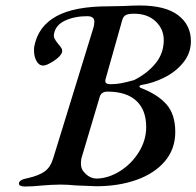

<svg xmlns="http://www.w3.org/2000/svg" viewBox="-20 -675 716 700"><path d="M49 -6Q49 -20 83 -26Q122 -35 143 -50Q164 -65 174 -98L320 -572Q324 -584 324 -596Q324 -616 298 -616Q252 -616 217.5 -600Q183 -584 177 -552Q175 -542 179 -534Q183 -526 192 -515Q201 -505 204.5 -498.5Q208 -492 206 -484Q201 -469 175.5 -452.5Q150 -436 138 -436Q122 -436 113 -452.5Q104 -469 104 -491Q104 -501 105 -506Q119 -579 185 -615.5Q251 -652 375 -652L429 -653Q469 -655 489 -655Q583 -655 629.5 -619.5Q676 -584 676 -525Q676 -482 649 -448Q622 -414 580.5 -393Q539 -372 495 -365Q489 -364 488.5 -360.5Q488 -357 492 -355Q555 -331 587 -294.5Q619 -258 619 -194Q619 -132 581.5 -87.5Q544 -43 478.5 -19.5Q413 4 331 4Q322 4 256 1Q228 -2 200 -2Q184 -2 166 -1Q148 0 138 1Q98 5 71 5Q49 5 49 -6ZM469 -383Q518 -408 547.5 -444.5Q577 -481 577 -529Q577 -569 547.5 -597Q518 -625 469 -625Q449 -625 439.5 -620.5Q430 -616 426 -603L365 -387Q364 -384 364 -380Q364 -368 382 -368Q403 -368 421.5 -371.5Q440 -375 469 -383ZM513 -212Q513 -274 477 -307.5Q441 -341 372 -341Q348 -341 343 -320L279 -105Q275 -94 275 -80Q275 -59 286 -48Q306 -24 333 -24Q376 -25 418 -51.5Q460 -78 486.5 -121Q513 -164 513 -212Z"/></svg>

Font: EB Garamond Medium
Style: Italic
Weight: 500
Italic angle: -17.2°
Designer: Georg Duffner and Octavio Pardo
Foundry: Georg Duffner
Version: Version 1.000